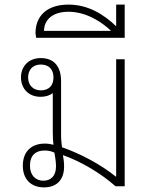

<svg xmlns="http://www.w3.org/2000/svg" viewBox="-20 -808 650 833"><path d="M258 -85C258 -103 256 -120 253 -135C330 -108 417 -57 481 0H521V-551H484V-43L482 -42C418 -94 328 -142 249 -169C247 -184 245 -202 245 -222V-455C245 -518 216 -556 157 -556C103 -556 71 -519 71 -472C71 -425 103 -388 156 -388C178 -388 196 -394 209 -404V-237C209 -212 210 -194 212 -180C199 -183 188 -185 174 -185C120 -185 79 -154 79 -89C79 -30 115 5 171 5C226 5 258 -28 258 -85ZM157 -416C123 -416 102 -439 102 -472C102 -506 123 -528 157 -528C193 -528 212 -506 212 -472C212 -438 193 -416 157 -416ZM168 -24C134 -24 110 -48 110 -89C110 -135 136 -155 173 -155C191 -155 202 -152 216 -146C219 -129 223 -108 223 -86C223 -47 203 -24 168 -24Z M137 -644H521V-788H484V-694C429 -747 361 -788 277 -788C188 -788 134 -743 134 -663ZM171 -674C171 -721 207 -757 277 -757C354 -757 421 -713 462 -674Z"/></svg>

Font: Noto Sans Thai Looped ExtraLight
Style: Regular
Weight: 200
Designer: Sasikarn Vongin, Ben Mitchell
Foundry: The Fontpad Ltd
Version: Version 1.001